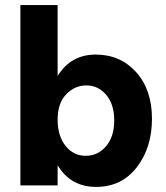

<svg xmlns="http://www.w3.org/2000/svg" viewBox="-20 -727 651 753"><path d="M319 -392Q273 -392 239.5 -357Q206 -322 206 -258Q206 -194 237 -155Q268 -116 316 -116Q364 -116 396 -153.5Q428 -191 428 -254.5Q428 -318 396.5 -355Q365 -392 319 -392ZM206 0H60V-707H206V-429Q258 -513 355 -513Q452 -513 514 -444Q576 -375 576 -261.5Q576 -148 516.5 -71Q457 6 357 6Q257 6 206 -79Z"/></svg>

Font: Hind Madurai
Style: Bold
Weight: 700
Designer: Jyotish Sonowal
Foundry: Indian Type Foundry
Version: Version 0.702;PS 1.0;hotconv 1.0.81;makeotf.lib2.5.63406